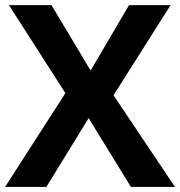

<svg xmlns="http://www.w3.org/2000/svg" viewBox="-20 -734 707 754"><path d="M667 0H494.1L328.1 -270L162.1 0H0L236.8 -368.2L15.1 -713.9H182.1L335.9 -457L486.8 -713.9H649.9L425.8 -359.9Z"/></svg>

Font: NotoSans-Bold
Style: Bold
Weight: 700
Designer: Monotype Design team
Foundry: Monotype Imaging Inc.
Version: Version 1.04